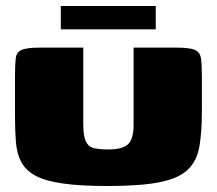

<svg xmlns="http://www.w3.org/2000/svg" viewBox="-20 -619 724 641"><path d="M654 -250Q654 -180 646 -131.5Q638 -83 608 -53.5Q578 -24 514.5 -11Q451 2 340 2Q248 2 189 -6.5Q130 -15 97.5 -33Q65 -51 50.5 -79Q36 -107 33 -146Q30 -185 30 -236V-362Q30 -403 32.5 -424Q35 -445 52.5 -452.5Q70 -460 113 -460H258V-205Q258 -165 266.5 -147Q275 -129 293.5 -124.5Q312 -120 341 -120Q389 -120 407.5 -137.5Q426 -155 426 -203V-460H569Q613 -460 630.5 -452.5Q648 -445 651 -424Q654 -403 654 -362ZM183 -521V-599H500V-521Z"/></svg>

Font: Genos Black
Style: Regular
Weight: 900
Designer: Robert E. Leuschke
Foundry: Robert E. Leuschke
Version: Version 1.010